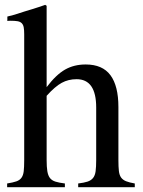

<svg xmlns="http://www.w3.org/2000/svg" viewBox="-20 -782 598 802"><path d="M174.8 -113.3Q174.8 -85 177.7 -66.9Q180.7 -48.8 188.5 -38.6Q196.3 -28.3 211.4 -23.4Q226.6 -18.6 251 -15.6V0H9.8V-15.6Q34.2 -19.5 48.3 -24.4Q62.5 -29.3 69.8 -39.6Q77.1 -49.8 79.1 -66.9Q81.1 -84 81.1 -113.3V-638.7Q81.1 -656.2 79.1 -667.5Q77.1 -678.7 70.8 -685.1Q64.5 -691.4 53.2 -693.4Q42 -695.3 24.4 -695.3Q14.6 -695.3 10.7 -694.3V-712.9L41 -720.7Q64.5 -728.5 82 -733.9Q99.6 -739.3 114.3 -743.7Q128.9 -748 141.6 -752.4Q154.3 -756.8 168.9 -761.7L174.8 -757.8V-418Q213.9 -469.7 251.5 -491.2Q289.1 -512.7 337.9 -512.7Q408.2 -512.7 441.4 -467.8Q474.6 -422.9 474.6 -335V-113.3Q474.6 -85 476.6 -67.9Q478.5 -50.8 485.8 -40.5Q493.2 -30.3 506.8 -24.9Q520.5 -19.5 543 -15.6V0H306.6V-15.6Q331.1 -18.6 345.7 -23.4Q360.4 -28.3 368.7 -38.6Q377 -48.8 379.4 -66.9Q381.8 -85 381.8 -113.3V-333Q381.8 -451.2 299.8 -451.2Q265.6 -451.2 237.8 -436Q210 -420.9 174.8 -381.8Z"/></svg>

Font: BabelStone Tibetan
Style: Regular
Weight: 400
Designer: Christopher J. Fynn
Foundry: BabelStone
Version: Version 10.011 October 1, 2023